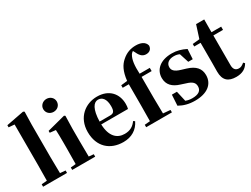

<svg xmlns="http://www.w3.org/2000/svg" viewBox="-64 -1467 2766 2113"><g transform="rotate(-30 1319.0 -410.0)"><path d="M101 0H337V-31L269 -37C267 -102 266 -173 266 -238V-656L270 -817L255 -826L31 -783V-756L104 -750V-238L102 -37L33 -31V0Z M547 -655C595 -655 633 -689 633 -738C633 -784 595 -819 547 -819C500 -819 461 -784 461 -738C461 -689 500 -655 547 -655ZM467 0H695V-31L634 -37C633 -95 632 -182 632 -238V-392L636 -553L623 -562L393 -502V-478L467 -470C469 -423 470 -384 470 -318V-238L468 -37L403 -31V0Z M1047 17C1151 17 1229 -31 1271 -118L1252 -131C1219 -84 1175 -54 1104 -54C1007 -54 935 -119 930 -274H1270C1275 -293 1277 -310 1277 -335C1277 -462 1196 -563 1041 -563C894 -563 759 -461 759 -275C759 -88 878 17 1047 17ZM930 -310C934 -466 979 -528 1034 -528C1088 -528 1125 -484 1125 -395C1125 -333 1111 -310 1065 -310Z M1411 0H1670V-31L1579 -39C1577 -106 1576 -172 1576 -238V-505H1704V-546H1575C1570 -650 1577 -723 1609 -775C1615 -784 1625 -793 1636 -800L1652 -770C1678 -714 1708 -695 1747 -695C1793 -695 1819 -723 1820 -763C1807 -818 1751 -837 1691 -837C1628 -837 1568 -818 1513 -768C1466 -727 1429 -665 1416 -546L1336 -537V-505H1414V-238C1414 -171 1413 -104 1412 -37L1343 -31V0Z M1957 17C2109 17 2201 -51 2201 -168C2201 -250 2155 -305 2050 -337L1991 -355C1913 -378 1893 -408 1893 -444C1893 -494 1933 -525 1995 -525C2024 -525 2045 -520 2066 -510L2104 -392H2161L2168 -518C2109 -547 2058 -563 1991 -563C1844 -563 1762 -487 1762 -382C1762 -297 1815 -245 1905 -218L1963 -199C2043 -176 2062 -146 2062 -104C2062 -49 2020 -22 1944 -22C1912 -22 1887 -27 1861 -37L1831 -169H1767L1759 -33C1818 0 1879 17 1957 17Z M2481 17C2558 17 2608 -12 2638 -66L2622 -82C2595 -60 2578 -50 2553 -50C2513 -50 2488 -73 2488 -127V-505H2611V-546H2488L2489 -708H2386L2334 -546L2245 -537V-505H2326V-249C2326 -208 2325 -179 2325 -139C2325 -29 2379 17 2481 17Z"/></g></svg>

Font: Noto Serif CJK SC Black
Style: Regular
Weight: 900
Designer: Ryoko NISHIZUKA 西塚涼子 (kana & ideographs); Frank Grießhammer (Latin, Greek & Cyrillic); Wenlong ZHANG 张文龙 (bopomofo); San
Foundry: Adobe
Version: Version 2.001;hotconv 1.1.0;makeotfexe 2.6.0